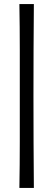

<svg xmlns="http://www.w3.org/2000/svg" viewBox="-20 -783 261 941"><path d="M146 -763Q145 -651 144.5 -538.5Q144 -426 144 -313Q144 -200 144.5 -87.5Q145 25 146 138H75Q77 25 77 -87.5Q77 -200 77 -313Q77 -426 77 -538.5Q77 -651 75 -763Z"/></svg>

Font: Ruwudu
Style: Regular
Weight: 400
Designer: Becca Hirsbrunner Spalinger
Foundry: SIL International
Version: Version 3.000